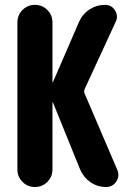

<svg xmlns="http://www.w3.org/2000/svg" viewBox="-20 -750 540 770"><path d="M319.3 -375 450.2 -69.3Q460.9 -43.9 446.3 -22Q431.6 0 405.3 0Q371.1 0 343.3 -19Q315.4 -38.1 301.8 -69.3L192.4 -338.9Q192.4 -339.8 191.4 -339.8Q190.4 -339.8 190.4 -338.9V-70.3Q190.4 -41 169.9 -20.5Q149.4 0 120.1 0Q90.8 0 70.3 -20.5Q49.8 -41 49.8 -70.3V-660.2Q49.8 -689.5 70.3 -710Q90.8 -730.5 120.1 -730.5Q149.4 -730.5 169.9 -710Q190.4 -689.5 190.4 -660.2V-420.9Q190.4 -419.9 191.4 -419.9Q192.4 -419.9 192.4 -420.9L296.9 -662.1Q310.5 -693.4 338.9 -711.9Q367.2 -730.5 401.4 -730.5Q427.7 -730.5 441.4 -708Q455.1 -685.5 444.3 -663.1L320.3 -394.5Q315.4 -383.8 319.3 -375Z"/></svg>

Font: Rounded-X Mgen+ 1mn bold
Style: Bold
Weight: 700
Designer: [Source Han Sans]
Ryoko NISHIZUKA  (kana & ideographs); Paul D. Hunt (Latin, Greek & Cyrillic); Wenlong ZHANG  (bopomofo
Version: Version 1.059.20150602